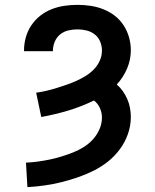

<svg xmlns="http://www.w3.org/2000/svg" viewBox="-20 -763 640 791"><path d="M93 8 87 -93Q112 -94 137 -97.5Q162 -101 186 -106Q210 -111 234 -118.5Q258 -126 281 -135Q304 -144 325.5 -157.5Q347 -171 363.5 -189.5Q380 -208 390 -231Q400 -254 400 -279Q400 -299 391.5 -318Q383 -337 367 -349Q316 -324 261 -307.5Q206 -291 150 -281L129 -381Q150 -384 171.5 -389Q193 -394 213.5 -400.5Q234 -407 254.5 -414Q275 -421 295 -430Q315 -439 333.5 -450.5Q352 -462 367 -477.5Q382 -493 391 -513Q400 -533 400 -555Q400 -574 392.5 -592Q385 -610 370 -621.5Q355 -633 336.5 -637.5Q318 -642 299 -642Q280 -642 261 -637.5Q242 -633 227.5 -621Q213 -609 205.5 -591Q198 -573 198 -554V-552H79V-556Q79 -583 86.5 -609.5Q94 -636 109 -658.5Q124 -681 145.5 -698Q167 -715 192.5 -725Q218 -735 245 -739Q272 -743 299 -743Q326 -743 353 -739Q380 -735 405.5 -725Q431 -715 452.5 -698.5Q474 -682 489 -659Q504 -636 511.5 -609.5Q519 -583 519 -556Q519 -517 503.5 -480.5Q488 -444 461 -415Q475 -403 486 -387.5Q497 -372 504.5 -354.5Q512 -337 515.5 -318.5Q519 -300 519 -281Q519 -245 507 -211Q495 -177 474 -148.5Q453 -120 425.5 -98Q398 -76 366 -60Q334 -44 300.5 -32.5Q267 -21 233 -12.5Q199 -4 163.5 1Q128 6 93 8Z"/></svg>

Font: Iosevka Book
Style: Bold
Weight: 700
Designer: Belleve Invis
Foundry: Belleve Invis
Version: Version 28.0.7; ttfautohint (v1.8.3)